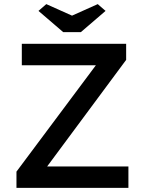

<svg xmlns="http://www.w3.org/2000/svg" viewBox="-20 -913 699 933"><path d="M60 0V-79L446 -596H86V-700H593V-622L209 -104H604V0ZM287 -757 167 -860 205 -893 330 -837 455 -893 493 -860 373 -757Z"/></svg>

Font: Readex Pro
Style: Regular
Weight: 400
Designer: Bonnie Shaver-Troup, Thomas Jockin
Foundry: Lexend
Version: Version 1.204; ttfautohint (v1.8.4.7-5d5b)